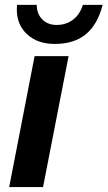

<svg xmlns="http://www.w3.org/2000/svg" viewBox="-20 -755 435 775"><path d="M17.1 0 119.6 -528.3H256.8L153.8 0ZM200.7 -577.6Q132.3 -577.6 90.1 -616Q47.9 -654.3 47.9 -716.8L48.8 -735.4H128.4Q128.4 -699.2 150.6 -676.8Q172.9 -654.3 208.5 -654.3Q246.6 -654.3 274.7 -675.5Q302.7 -696.8 314.5 -735.4H394.5Q373.5 -655.3 326.2 -616.5Q278.8 -577.6 200.7 -577.6Z"/></svg>

Font: Liberation Sans
Style: Bold Italic
Weight: 700
Italic angle: -12°
Designer: Steve Matteson
Foundry: Ascender Corporation
Version: Version 2.1.5